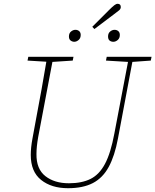

<svg xmlns="http://www.w3.org/2000/svg" viewBox="-20 -976 818 1011"><path d="M538 -657 542 -677H778L774 -657L677 -650L601 -246Q584 -155 552.5 -97Q521 -39 469 -12Q417 15 338 15Q251 15 196.5 -28.5Q142 -72 142 -160Q142 -199 151 -247L172 -361Q186 -434 199 -506.5Q212 -579 224 -651L125 -657L129 -677H367L363 -657L256 -650L181 -254Q172 -203 172 -165Q171 -86 219 -48.5Q267 -11 343 -11Q411 -11 457 -34Q503 -57 533 -113.5Q563 -170 582 -272L654 -650ZM371 -756Q361 -756 352 -762.5Q343 -769 343 -784Q343 -801 354 -810Q365 -819 377 -819Q389 -819 397 -812Q405 -805 405 -792Q405 -775 394 -765.5Q383 -756 371 -756ZM477 -823 466 -835 553 -922Q572 -941 582 -948.5Q592 -956 599 -956Q616 -956 616 -939Q616 -929 607 -921.5Q598 -914 575 -897ZM577 -756Q565 -756 557 -762.5Q549 -769 549 -784Q549 -801 560 -810Q571 -819 583 -819Q595 -819 603 -812Q611 -805 611 -792Q611 -775 600 -765.5Q589 -756 577 -756Z"/></svg>

Font: Source Serif Pro ExtraLight
Style: Italic
Weight: 200
Italic angle: -12°
Designer: Frank Grießhammer
Foundry: Adobe Systems Incorporated
Version: Version 3.001;hotconv 1.0.111;makeotfexe 2.5.65597